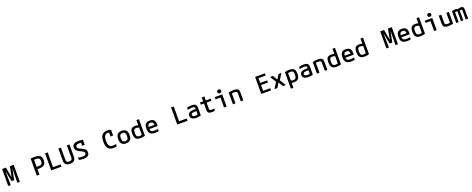

<svg xmlns="http://www.w3.org/2000/svg" viewBox="406 -4138 18987 7730"><g transform="rotate(-20 9900.0 -272.5)"><path d="M53 0V-730H217L298 -289H302L384 -730H548V0H441L451 -593H447L356 -140H245L154 -593H150L160 0Z M1276 -728Q1330 -735 1370 -737.5Q1410 -740 1444 -740Q1555 -740 1622.5 -715Q1690 -690 1720.5 -635Q1751 -580 1751 -489Q1751 -398 1720.5 -343Q1690 -288 1622.5 -262.5Q1555 -237 1444 -237Q1416 -237 1386 -238.5Q1356 -240 1330 -243L1379 -341Q1401 -339 1422.5 -337Q1444 -335 1468 -335Q1530 -335 1567.5 -350Q1605 -365 1622 -399Q1639 -433 1639 -488Q1639 -544 1622 -577.5Q1605 -611 1567.5 -626Q1530 -641 1467 -641Q1444 -641 1421 -639.5Q1398 -638 1377 -635L1389 -667V0H1276Z M1893 0V-730H2006V-98H2333V0Z M2700 10Q2577 10 2520 -44.5Q2463 -99 2463 -215V-730H2573V-223Q2573 -150 2602.5 -119Q2632 -88 2700 -88Q2769 -88 2798.5 -119Q2828 -150 2828 -223V-730H2938V-215Q2938 -99 2880.5 -44.5Q2823 10 2700 10Z M3272 10Q3223 10 3174 3.5Q3125 -3 3081 -16V-122Q3129 -105 3172.5 -97Q3216 -89 3264 -89Q3344 -89 3382.5 -111.5Q3421 -134 3421 -182Q3421 -209 3407.5 -229.5Q3394 -250 3362.5 -270.5Q3331 -291 3275 -315Q3196 -351 3148.5 -384.5Q3101 -418 3080 -457Q3059 -496 3059 -548Q3059 -646 3126.5 -693Q3194 -740 3335 -740Q3377 -740 3423.5 -736Q3470 -732 3512 -724V-505H3402V-682L3426 -633Q3399 -637 3373.5 -639Q3348 -641 3323 -641Q3246 -641 3209 -618.5Q3172 -596 3172 -549Q3172 -521 3186.5 -498Q3201 -475 3235 -453Q3269 -431 3327 -406Q3405 -373 3450 -341Q3495 -309 3514.5 -271.5Q3534 -234 3534 -184Q3534 -87 3469 -38.5Q3404 10 3272 10Z M4556 10Q4408 10 4333.5 -76.5Q4259 -163 4259 -335V-395Q4259 -566 4334.5 -653Q4410 -740 4559 -740Q4600 -740 4639.5 -734Q4679 -728 4714 -716V-465H4604V-697L4644 -612Q4600 -641 4548 -641Q4462 -641 4417 -576Q4372 -511 4372 -388V-343Q4372 -210 4417.5 -149.5Q4463 -89 4564 -89Q4595 -89 4632.5 -94Q4670 -99 4704 -107V-5Q4671 2 4630.5 6Q4590 10 4556 10Z M5100 10Q4980 10 4919 -53Q4858 -116 4858 -240V-280Q4858 -404 4919 -467Q4980 -530 5100 -530Q5220 -530 5281.5 -467Q5343 -404 5343 -280V-240Q5343 -116 5281.5 -53Q5220 10 5100 10ZM5100 -86Q5170 -86 5201.5 -124.5Q5233 -163 5233 -248V-273Q5233 -357 5201.5 -395.5Q5170 -434 5100 -434Q5031 -434 4999.5 -395.5Q4968 -357 4968 -273V-248Q4968 -163 4999.5 -124.5Q5031 -86 5100 -86Z M5719 10Q5626 10 5569.5 -18Q5513 -46 5487.5 -107.5Q5462 -169 5462 -270Q5462 -365 5483 -422Q5504 -479 5551.5 -504.5Q5599 -530 5679 -530Q5726 -530 5770.5 -521.5Q5815 -513 5854 -494L5833 -403Q5789 -420 5755 -427.5Q5721 -435 5688 -435Q5644 -435 5618 -419.5Q5592 -404 5581 -367.5Q5570 -331 5570 -267Q5570 -197 5582.5 -157Q5595 -117 5625 -100.5Q5655 -84 5707 -84Q5746 -84 5778 -91.5Q5810 -99 5835 -112L5807 -60V-730H5915V-22Q5879 -8 5828 1Q5777 10 5719 10Z M6343 10Q6203 10 6135.5 -51.5Q6068 -113 6068 -240V-280Q6068 -409 6124 -469.5Q6180 -530 6300 -530Q6420 -530 6476.5 -469.5Q6533 -409 6533 -280V-213H6129V-300H6454L6425 -271V-276Q6425 -363 6396.5 -400Q6368 -437 6301 -437Q6233 -437 6204.5 -400Q6176 -363 6176 -276V-245Q6176 -181 6190.5 -146Q6205 -111 6242 -97Q6279 -83 6346 -83Q6381 -83 6416.5 -86.5Q6452 -90 6499 -99V-6Q6463 1 6422.5 5.5Q6382 10 6343 10Z M7293 0V-730H7406V-98H7733V0Z M8108 10Q7990 10 7927.5 -35Q7865 -80 7865 -164Q7865 -250 7931 -292Q7997 -334 8132 -334H8249V-245H8127Q8048 -245 8011 -226Q7974 -207 7974 -164Q7974 -124 8005.5 -102.5Q8037 -81 8096 -81Q8130 -81 8163 -88Q8196 -95 8219 -109L8202 -51V-337Q8202 -379 8193 -400.5Q8184 -422 8159.5 -430Q8135 -438 8088 -438Q8058 -438 8029 -435.5Q8000 -433 7967.5 -426.5Q7935 -420 7896 -410V-503Q7936 -516 7985.5 -523Q8035 -530 8093 -530Q8176 -530 8223.5 -513Q8271 -496 8290.5 -454.5Q8310 -413 8310 -340V-22Q8272 -8 8217 1Q8162 10 8108 10Z M8776 10Q8678 10 8635.5 -26.5Q8593 -63 8593 -150V-426H8455V-520H8593V-690H8703V-520H8910V-426H8703V-176Q8703 -124 8723 -105Q8743 -86 8798 -86Q8830 -86 8857.5 -91Q8885 -96 8910 -104V-8Q8878 2 8845 6Q8812 10 8776 10Z M9297 0V-426H9087V-520H9407V0ZM9337 -597Q9299 -597 9276.5 -618.5Q9254 -640 9254 -676Q9254 -713 9276.5 -734Q9299 -755 9337 -755Q9375 -755 9397.5 -734Q9420 -713 9420 -676Q9420 -640 9397.5 -618.5Q9375 -597 9337 -597Z M9678 -498Q9723 -515 9774 -522.5Q9825 -530 9889 -530Q9980 -530 10030.5 -513Q10081 -496 10102 -454.5Q10123 -413 10123 -340V0H10015V-334Q10015 -374 10003.5 -396Q9992 -418 9965 -426.5Q9938 -435 9889 -435Q9863 -435 9841 -432.5Q9819 -430 9795 -423Q9771 -416 9736 -402L9786 -470V0H9678Z M10892 0V-730H11312V-636H11004V-433H11302V-340H11004V-94H11312V0Z M11458 0 11619 -260 11458 -520H11580L11698 -327H11702L11821 -520H11943L11782 -260L11943 0H11819L11702 -193H11698L11581 0Z M12086 -498Q12167 -530 12282 -530Q12377 -530 12433 -505Q12489 -480 12513.5 -423Q12538 -366 12538 -270Q12538 -170 12512.5 -108Q12487 -46 12430 -18Q12373 10 12281 10Q12243 10 12209 5.5Q12175 1 12146 -6L12165 -103Q12203 -93 12233.5 -88.5Q12264 -84 12291 -84Q12344 -84 12374.5 -101Q12405 -118 12417.5 -158.5Q12430 -199 12430 -268Q12430 -334 12419 -370.5Q12408 -407 12380.5 -421Q12353 -435 12303 -435Q12272 -435 12240 -430Q12208 -425 12169 -413L12194 -471V210H12086Z M12908 10Q12790 10 12727.5 -35Q12665 -80 12665 -164Q12665 -250 12731 -292Q12797 -334 12932 -334H13049V-245H12927Q12848 -245 12811 -226Q12774 -207 12774 -164Q12774 -124 12805.5 -102.5Q12837 -81 12896 -81Q12930 -81 12963 -88Q12996 -95 13019 -109L13002 -51V-337Q13002 -379 12993 -400.5Q12984 -422 12959.5 -430Q12935 -438 12888 -438Q12858 -438 12829 -435.5Q12800 -433 12767.5 -426.5Q12735 -420 12696 -410V-503Q12736 -516 12785.5 -523Q12835 -530 12893 -530Q12976 -530 13023.5 -513Q13071 -496 13090.5 -454.5Q13110 -413 13110 -340V-22Q13072 -8 13017 1Q12962 10 12908 10Z M13278 -498Q13323 -515 13374 -522.5Q13425 -530 13489 -530Q13580 -530 13630.5 -513Q13681 -496 13702 -454.5Q13723 -413 13723 -340V0H13615V-334Q13615 -374 13603.5 -396Q13592 -418 13565 -426.5Q13538 -435 13489 -435Q13463 -435 13441 -432.5Q13419 -430 13395 -423Q13371 -416 13336 -402L13386 -470V0H13278Z M14119 10Q14026 10 13969.5 -18Q13913 -46 13887.5 -107.5Q13862 -169 13862 -270Q13862 -365 13883 -422Q13904 -479 13951.5 -504.5Q13999 -530 14079 -530Q14126 -530 14170.5 -521.5Q14215 -513 14254 -494L14233 -403Q14189 -420 14155 -427.5Q14121 -435 14088 -435Q14044 -435 14018 -419.5Q13992 -404 13981 -367.5Q13970 -331 13970 -267Q13970 -197 13982.5 -157Q13995 -117 14025 -100.5Q14055 -84 14107 -84Q14146 -84 14178 -91.5Q14210 -99 14235 -112L14207 -60V-730H14315V-22Q14279 -8 14228 1Q14177 10 14119 10Z M14743 10Q14603 10 14535.5 -51.5Q14468 -113 14468 -240V-280Q14468 -409 14524 -469.5Q14580 -530 14700 -530Q14820 -530 14876.5 -469.5Q14933 -409 14933 -280V-213H14529V-300H14854L14825 -271V-276Q14825 -363 14796.5 -400Q14768 -437 14701 -437Q14633 -437 14604.5 -400Q14576 -363 14576 -276V-245Q14576 -181 14590.5 -146Q14605 -111 14642 -97Q14679 -83 14746 -83Q14781 -83 14816.5 -86.5Q14852 -90 14899 -99V-6Q14863 1 14822.5 5.5Q14782 10 14743 10Z M15319 10Q15226 10 15169.5 -18Q15113 -46 15087.5 -107.5Q15062 -169 15062 -270Q15062 -365 15083 -422Q15104 -479 15151.5 -504.5Q15199 -530 15279 -530Q15326 -530 15370.5 -521.5Q15415 -513 15454 -494L15433 -403Q15389 -420 15355 -427.5Q15321 -435 15288 -435Q15244 -435 15218 -419.5Q15192 -404 15181 -367.5Q15170 -331 15170 -267Q15170 -197 15182.5 -157Q15195 -117 15225 -100.5Q15255 -84 15307 -84Q15346 -84 15378 -91.5Q15410 -99 15435 -112L15407 -60V-730H15515V-22Q15479 -8 15428 1Q15377 10 15319 10Z M16253 0V-730H16417L16498 -289H16502L16584 -730H16748V0H16641L16651 -593H16647L16556 -140H16445L16354 -593H16350L16360 0Z M17143 10Q17003 10 16935.5 -51.5Q16868 -113 16868 -240V-280Q16868 -409 16924 -469.5Q16980 -530 17100 -530Q17220 -530 17276.5 -469.5Q17333 -409 17333 -280V-213H16929V-300H17254L17225 -271V-276Q17225 -363 17196.5 -400Q17168 -437 17101 -437Q17033 -437 17004.5 -400Q16976 -363 16976 -276V-245Q16976 -181 16990.5 -146Q17005 -111 17042 -97Q17079 -83 17146 -83Q17181 -83 17216.5 -86.5Q17252 -90 17299 -99V-6Q17263 1 17222.5 5.5Q17182 10 17143 10Z M17719 10Q17626 10 17569.5 -18Q17513 -46 17487.5 -107.5Q17462 -169 17462 -270Q17462 -365 17483 -422Q17504 -479 17551.5 -504.5Q17599 -530 17679 -530Q17726 -530 17770.5 -521.5Q17815 -513 17854 -494L17833 -403Q17789 -420 17755 -427.5Q17721 -435 17688 -435Q17644 -435 17618 -419.5Q17592 -404 17581 -367.5Q17570 -331 17570 -267Q17570 -197 17582.5 -157Q17595 -117 17625 -100.5Q17655 -84 17707 -84Q17746 -84 17778 -91.5Q17810 -99 17835 -112L17807 -60V-730H17915V-22Q17879 -8 17828 1Q17777 10 17719 10Z M18297 0V-426H18087V-520H18407V0ZM18337 -597Q18299 -597 18276.5 -618.5Q18254 -640 18254 -676Q18254 -713 18276.5 -734Q18299 -755 18337 -755Q18375 -755 18397.5 -734Q18420 -713 18420 -676Q18420 -640 18397.5 -618.5Q18375 -597 18337 -597Z M18911 10Q18824 10 18774 -7Q18724 -24 18703.5 -65.5Q18683 -107 18683 -180V-520H18791V-186Q18791 -147 18801.5 -125Q18812 -103 18839.5 -94Q18867 -85 18916 -85Q18942 -85 18963 -88Q18984 -91 19007.5 -98Q19031 -105 19064 -118L19010 -50V-520H19118V-22Q19074 -6 19024 2Q18974 10 18911 10Z M19245 0V-500Q19277 -515 19314 -522.5Q19351 -530 19395 -530Q19432 -530 19454 -523.5Q19476 -517 19500 -500Q19529 -517 19555 -523.5Q19581 -530 19617 -530Q19669 -530 19699.5 -516.5Q19730 -503 19742.5 -470.5Q19755 -438 19755 -382V0H19651V-383Q19651 -402 19646.5 -413.5Q19642 -425 19630.5 -430Q19619 -435 19600 -435Q19584 -435 19572.5 -431.5Q19561 -428 19550 -418V0H19450V-405Q19450 -415 19444.5 -421.5Q19439 -428 19429 -431.5Q19419 -435 19403 -435Q19372 -435 19349 -419V0Z"/></g></svg>

Font: M PLUS Code Latin Expanded Medium
Style: Regular
Weight: 500
Width: 7
Designer: Coji Morishita
Foundry: UNDERFOREST DESIGN
Version: Version 1.002; ttfautohint (v1.8.3)